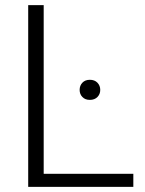

<svg xmlns="http://www.w3.org/2000/svg" viewBox="-20 -731 567 751"><path d="M501.5 -51.3V0H90.3V-710.9H150.9V-51.3ZM291.5 -379.4Q291.5 -396 302.2 -407.5Q313 -418.9 331.5 -418.9Q350.1 -418.9 361.1 -407.5Q372.1 -396 372.1 -379.4Q372.1 -362.8 361.1 -351.6Q350.1 -340.3 331.5 -340.3Q313 -340.3 302.2 -351.6Q291.5 -362.8 291.5 -379.4Z"/></svg>

Font: Vazirmatn RD FD ExtraLight
Style: Regular
Weight: 200
Designer: Saber Rastikerdar
Foundry: Saber Rastikerdar
Version: Version 33.003